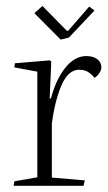

<svg xmlns="http://www.w3.org/2000/svg" viewBox="-20 -617 360 638"><path d="M181.6 -485.4 209 -492.2 293.9 -582 276.4 -595.2 206.5 -514.6H202.1L121.1 -597.2L94.2 -573.2ZM261.7 -17.6 152.3 -26.9V-206.5Q162.1 -281.7 184.3 -333.5Q206.5 -385.3 243.2 -385.3Q258.8 -385.3 270.3 -379.2Q281.7 -373 294.4 -358.4Q304.2 -364.7 310.5 -374.8Q316.9 -384.8 316.9 -393.1Q316.9 -409.7 303.5 -420.2Q290 -430.7 266.6 -430.7Q228 -430.7 196.8 -391.6Q165.5 -352.5 149.4 -290H145L150.4 -412.1L145.5 -416.5L29.3 -406.7L27.8 -393.1L104 -378.9V-27.8L27.8 -14.6L25.4 0.5H257.8Z"/></svg>

Font: Neuton ExtraLight
Style: Regular
Weight: 275
Designer: Brian M Zick
Foundry: Brian M Zick
Version: Version 1.560